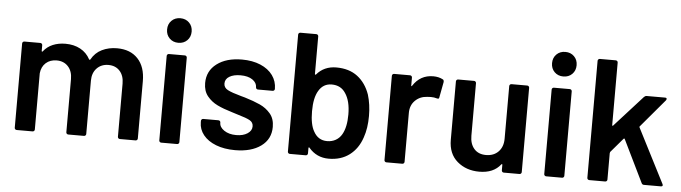

<svg xmlns="http://www.w3.org/2000/svg" viewBox="-46 -910 3922 1105"><g transform="rotate(5 1915.0 -357.5)"><path d="M609 -519Q686 -519 729.5 -472.5Q773 -426 773 -343V-12Q773 -7 769.5 -3.5Q766 0 761 0H670Q665 0 661.5 -3.5Q658 -7 658 -12V-319Q658 -365 633.5 -392Q609 -419 568 -419Q527 -419 501 -392Q475 -365 475 -320V-12Q475 -7 471.5 -3.5Q468 0 463 0H372Q367 0 363.5 -3.5Q360 -7 360 -12V-319Q360 -365 335 -392Q310 -419 269 -419Q231 -419 206.5 -397Q182 -375 178 -337V-12Q178 -7 174.5 -3.5Q171 0 166 0H74Q69 0 65.5 -3.5Q62 -7 62 -12V-499Q62 -504 65.5 -507.5Q69 -511 74 -511H166Q171 -511 174.5 -507.5Q178 -504 178 -499V-466Q178 -463 179.5 -462.5Q181 -462 181 -462Q183 -462 184 -464Q206 -492 238.5 -505.5Q271 -519 311 -519Q360 -519 397 -499Q434 -479 454 -441Q456 -439 457 -439Q459 -439 461 -441Q483 -481 522 -500Q561 -519 609 -519Z M957 -581Q926 -581 906 -601Q886 -621 886 -652Q886 -683 906 -703Q926 -723 957 -723Q988 -723 1008 -703Q1028 -683 1028 -652Q1028 -621 1008 -601Q988 -581 957 -581ZM909 0Q904 0 900.5 -3.5Q897 -7 897 -12V-500Q897 -505 900.5 -508.5Q904 -512 909 -512H1001Q1006 -512 1009.5 -508.5Q1013 -505 1013 -500V-12Q1013 -7 1009.5 -3.5Q1006 0 1001 0Z M1336 6Q1273 6 1225.5 -12.5Q1178 -31 1152 -63.5Q1126 -96 1126 -136V-145Q1126 -150 1129.5 -153.5Q1133 -157 1138 -157H1226Q1231 -157 1234.5 -153.5Q1238 -150 1238 -145V-143Q1238 -118 1265.5 -99.5Q1293 -81 1335 -81Q1375 -81 1400 -97.5Q1425 -114 1425 -139Q1425 -162 1404.5 -173.5Q1384 -185 1338 -198L1300 -210Q1249 -225 1214 -242Q1179 -259 1155 -288.5Q1131 -318 1131 -364Q1131 -434 1186 -475.5Q1241 -517 1331 -517Q1392 -517 1438 -497.5Q1484 -478 1509 -443.5Q1534 -409 1534 -365Q1534 -360 1530.5 -356.5Q1527 -353 1522 -353H1437Q1432 -353 1428.5 -356.5Q1425 -360 1425 -365Q1425 -391 1399.5 -408.5Q1374 -426 1330 -426Q1291 -426 1266.5 -411.5Q1242 -397 1242 -371Q1242 -347 1265.5 -334.5Q1289 -322 1344 -307L1366 -301Q1419 -285 1455 -268.5Q1491 -252 1516 -222.5Q1541 -193 1541 -146Q1541 -75 1485 -34.5Q1429 6 1336 6Z M2070 -379Q2087 -323 2087 -257Q2087 -186 2068 -132Q2046 -66 1997 -29Q1948 8 1877 8Q1807 8 1762 -45Q1761 -47 1759 -47Q1759 -47 1757.5 -46.5Q1756 -46 1756 -43V-12Q1756 -7 1752.5 -3.5Q1749 0 1744 0H1652Q1647 0 1643.5 -3.5Q1640 -7 1640 -12V-688Q1640 -693 1643.5 -696.5Q1647 -700 1652 -700H1744Q1749 -700 1752.5 -696.5Q1756 -693 1756 -688V-471Q1756 -468 1757.5 -467.5Q1759 -467 1759 -467Q1761 -467 1762 -468Q1805 -519 1876 -519Q1950 -519 1998.5 -482Q2047 -445 2070 -379ZM1944 -140Q1968 -182 1968 -255Q1968 -333 1938 -377Q1911 -419 1858 -419Q1809 -419 1783 -375Q1758 -334 1758 -256Q1758 -179 1781 -140Q1807 -92 1859 -92Q1887 -92 1909 -104.5Q1931 -117 1944 -140Z M2436 -517Q2468 -517 2492 -504Q2498 -501 2498 -493Q2498 -491 2498 -489L2481 -399Q2480 -391 2474 -391Q2471 -391 2467 -392Q2452 -397 2432 -397Q2419 -397 2412 -396Q2370 -394 2342 -366.5Q2314 -339 2314 -295V-12Q2314 -7 2310.5 -3.5Q2307 0 2302 0H2210Q2205 0 2201.5 -3.5Q2198 -7 2198 -12V-499Q2198 -504 2201.5 -507.5Q2205 -511 2210 -511H2302Q2307 -511 2310.5 -507.5Q2314 -504 2314 -499V-454Q2314 -450 2315 -449.5Q2316 -449 2316 -449Q2317 -449 2319 -452Q2361 -517 2436 -517Z M2876 -499Q2876 -504 2879.5 -507.5Q2883 -511 2888 -511H2979Q2984 -511 2987.5 -507.5Q2991 -504 2991 -499V-12Q2991 -7 2987.5 -3.5Q2984 0 2979 0H2888Q2883 0 2879.5 -3.5Q2876 -7 2876 -12V-44Q2876 -47 2875 -47.5Q2874 -48 2873 -48Q2872 -48 2870 -46Q2829 7 2747 7Q2671 7 2619.5 -37Q2568 -81 2568 -162V-499Q2568 -504 2571.5 -507.5Q2575 -511 2580 -511H2672Q2677 -511 2680.5 -507.5Q2684 -504 2684 -499V-195Q2684 -148 2708.5 -120Q2733 -92 2777 -92Q2822 -92 2849 -120Q2876 -148 2876 -195Z M3181 -581Q3150 -581 3130 -601Q3110 -621 3110 -652Q3110 -683 3130 -703Q3150 -723 3181 -723Q3212 -723 3232 -703Q3252 -683 3252 -652Q3252 -621 3232 -601Q3212 -581 3181 -581ZM3133 0Q3128 0 3124.5 -3.5Q3121 -7 3121 -12V-500Q3121 -505 3124.5 -508.5Q3128 -512 3133 -512H3225Q3230 -512 3233.5 -508.5Q3237 -505 3237 -500V-12Q3237 -7 3233.5 -3.5Q3230 0 3225 0Z M3382 0Q3377 0 3373.5 -3.5Q3370 -7 3370 -12V-688Q3370 -693 3373.5 -696.5Q3377 -700 3382 -700H3474Q3479 -700 3482.5 -696.5Q3486 -693 3486 -688V-327Q3486 -324 3487.5 -323.5Q3489 -323 3489 -323Q3491 -323 3492 -325L3654 -504Q3661 -511 3669 -511H3775Q3785 -511 3785 -504Q3785 -501 3782 -496L3645 -334Q3643 -332 3643 -330Q3643 -329 3644 -327L3804 -14Q3806 -10 3806 -8Q3806 0 3795 0H3698Q3688 0 3684 -9L3565 -253Q3564 -255 3563 -255.5Q3562 -256 3561 -256Q3560 -256 3558 -254L3488 -172Q3486 -168 3486 -165V-12Q3486 -7 3482.5 -3.5Q3479 0 3474 0Z"/></g></svg>

Font: LinhAnh SemBd
Style: Regular
Weight: 600
Monospace: yes
Designer: Jeremy Tribby
Foundry: Tribby Type
Version: Version 1.408